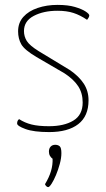

<svg xmlns="http://www.w3.org/2000/svg" viewBox="-20 -530 435 785"><path d="M181 10Q118 10 84 -2.5Q50 -15 50 -25Q50 -30 51.5 -34.5Q53 -39 58 -43Q81 -28 109 -21Q137 -14 180 -14Q242 -14 280 -37Q318 -60 318 -111Q318 -149 300 -177Q282 -205 244 -230L129 -297Q80 -326 67 -349Q54 -372 54 -402Q54 -437 75.5 -461Q97 -485 134 -497.5Q171 -510 215 -510Q258 -510 286.5 -501.5Q315 -493 330 -483Q345 -473 345 -467Q345 -460 336 -449Q308 -468 280.5 -477Q253 -486 215 -486Q158 -486 118 -465Q78 -444 78 -403Q78 -381 89.5 -362.5Q101 -344 138 -321L265 -244Q303 -218 322.5 -188Q342 -158 342 -120Q342 -55 300 -22.5Q258 10 181 10ZM177 235Q173 235 169 231Q165 227 164 223Q181 195 188.5 169.5Q196 144 195 119Q189 115 184.5 107.5Q180 100 180 90Q180 77 187 69.5Q194 62 206 62Q217 62 224 68Q231 74 231 96Q231 116 224.5 140Q218 164 209 185.5Q200 207 191 221Q182 235 177 235Z"/></svg>

Font: Yanone Kaffeesatz ExtraLight ExtraLight
Style: Regular
Weight: 250
Version: Version 2.003